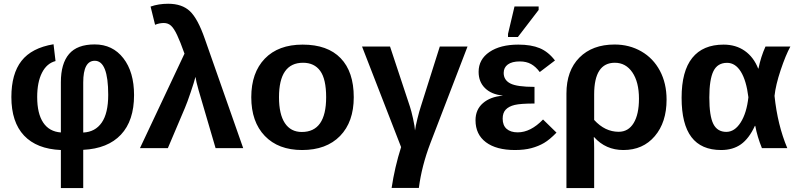

<svg xmlns="http://www.w3.org/2000/svg" viewBox="-20 -770 4139 998"><path d="M676.8 -275.9Q676.8 -142.6 608.6 -70.1Q540.5 2.4 412.6 8.8V207.5H296.4V9.8Q170.9 4.4 105 -65.4Q39.1 -135.3 39.1 -265.6Q39.1 -386.2 91.8 -453.6Q144.5 -521 258.3 -540L268.6 -452.6Q223.1 -440.9 198.2 -391.8Q173.3 -342.8 173.3 -265.6Q173.3 -179.7 204.6 -132.8Q235.8 -85.9 296.4 -81.5V-342.8Q296.4 -439.5 338.9 -489.3Q381.3 -539.1 472.2 -539.1Q565.4 -539.1 621.1 -467.5Q676.8 -396 676.8 -275.9ZM542.5 -276.9Q542.5 -454.1 472.7 -454.1Q412.6 -454.1 412.6 -341.3V-81.1Q475.1 -84 508.8 -132.8Q542.5 -181.6 542.5 -276.9Z M1244.1 0H1100.6Q1025.4 -255.4 1012.2 -301.5Q999 -347.7 996.1 -370.6Q988.8 -342.3 970.9 -289.6Q953.1 -236.8 941.4 -209.5L852.5 0H707.5L939 -491.2Q917 -553.2 900.6 -587.9Q884.3 -622.6 868.9 -636.5Q853.5 -650.4 831.5 -650.4Q808.1 -650.4 786.1 -641.1L762.7 -735.8Q804.2 -750.5 854 -750.5Q926.3 -750.5 967.3 -711.7Q1008.3 -672.9 1044.9 -567.4Z M1818.8 -264.6Q1818.8 -136.2 1747.6 -63.2Q1676.3 9.8 1550.3 9.8Q1426.8 9.8 1356.4 -63.5Q1286.1 -136.7 1286.1 -264.6Q1286.1 -392.1 1356.4 -465.1Q1426.8 -538.1 1553.2 -538.1Q1682.6 -538.1 1750.7 -467.5Q1818.8 -397 1818.8 -264.6ZM1675.3 -264.6Q1675.3 -358.9 1644.5 -401.4Q1613.8 -443.8 1555.2 -443.8Q1430.2 -443.8 1430.2 -264.6Q1430.2 -176.3 1460.7 -130.1Q1491.2 -84 1548.8 -84Q1675.3 -84 1675.3 -264.6Z M1861.8 -528.3H2007.3L2110.8 -215.8Q2117.7 -195.3 2127 -153.6Q2136.2 -111.8 2137.2 -91.8Q2140.1 -114.3 2149.7 -153.1Q2159.2 -191.9 2168 -218.3L2266.1 -528.3H2410.2L2217.3 -26.4Q2171.9 92.3 2157.2 207H2015.6Q2031.7 99.1 2064.9 -5.4Z M2670.9 -82Q2738.3 -82 2802.7 -148.9L2872.6 -80.6Q2836.9 -43.9 2807.9 -26.9Q2778.8 -9.8 2742.2 0Q2705.6 9.8 2656.7 9.8Q2559.6 9.8 2505.6 -30.8Q2451.7 -71.3 2451.7 -145Q2451.7 -200.2 2490 -233.6Q2528.3 -267.1 2592.3 -272.5V-273.4Q2534.2 -279.3 2501 -312Q2467.8 -344.7 2467.8 -396.5Q2467.8 -461.4 2524.2 -499.8Q2580.6 -538.1 2674.3 -538.1Q2741.2 -538.1 2785.6 -519.5Q2830.1 -501 2864.7 -455.6L2785.6 -395.5Q2765.1 -423.3 2740.5 -437Q2715.8 -450.7 2682.1 -450.7Q2641.1 -450.7 2619.6 -434.8Q2598.1 -418.9 2598.1 -391.1Q2598.1 -354 2632.6 -336.2Q2667 -318.4 2758.3 -318.4V-231.9Q2686 -231.9 2655.5 -224.6Q2625 -217.3 2608.9 -200.4Q2592.8 -183.6 2592.8 -153.3Q2592.8 -118.2 2613.5 -100.1Q2634.3 -82 2670.9 -82ZM2620.6 -577.6V-593.8L2654.3 -736.3H2779.8V-718.3L2671.9 -577.6Z M3444.8 -252Q3444.8 -134.3 3383.5 -62.3Q3322.3 9.8 3220.2 9.8Q3128.4 9.8 3068.4 -57.1H3066.4Q3068.4 -27.8 3068.4 0V207.5H2924.3V-283.7Q2924.3 -402.8 2991.7 -470.7Q3059.1 -538.6 3174.8 -538.6Q3251.5 -538.6 3313.5 -502.9Q3375.5 -467.3 3410.2 -402.1Q3444.8 -336.9 3444.8 -252ZM3301.3 -256.8Q3301.3 -343.3 3267.1 -393.6Q3232.9 -443.8 3175.8 -443.8Q3068.4 -443.8 3068.4 -279.3V-146.5Q3124.5 -85 3195.8 -85Q3246.1 -85 3273.7 -130.4Q3301.3 -175.8 3301.3 -256.8Z M3903.8 -115.7Q3873.5 -49.8 3831.5 -20Q3789.6 9.8 3728.5 9.8Q3625 9.8 3574 -57.4Q3522.9 -124.5 3522.9 -261.7Q3522.9 -400.4 3578.4 -469.2Q3633.8 -538.1 3741.2 -538.1Q3805.2 -538.1 3851.3 -505.6Q3897.5 -473.1 3920.9 -413.6H3922.4Q3934.6 -474.1 3959 -528.3H4088.4Q4064 -483.9 4037.8 -405.8Q4011.7 -327.6 4005.9 -271.5Q4021.5 -120.6 4072.3 0H3940.4Q3916.5 -58.6 3905.8 -115.7ZM3667 -263.2Q3667 -167.5 3687.7 -126Q3708.5 -84.5 3755.4 -84.5Q3798.8 -84.5 3830.1 -133.8Q3861.3 -183.1 3870.1 -264.6Q3859.4 -351.6 3830.8 -397.5Q3802.2 -443.4 3759.3 -443.4Q3709.5 -443.4 3688.2 -399.9Q3667 -356.4 3667 -263.2Z"/></svg>

Font: Liberation Sans
Style: Bold
Weight: 700
Designer: Steve Matteson
Foundry: Ascender Corporation
Version: Version 2.1.5